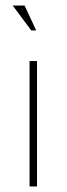

<svg xmlns="http://www.w3.org/2000/svg" viewBox="-20 -675 243 695"><path d="M114 -454V0H87V-454ZM26 -655H69L111 -565H93Z"/></svg>

Font: Tajawal ExtraLight
Style: Regular
Weight: 275
Designer: Boutros Fonts
Foundry: Created by Boutros International 2017
Version: Version 1.700